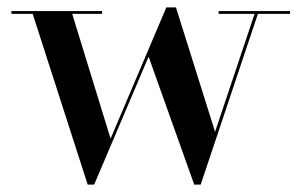

<svg xmlns="http://www.w3.org/2000/svg" viewBox="-20 -490 824 520"><path d="M765.5 -460V-452.5H678.5L523.5 10H506L382.5 -336.5L235 10H217.5L68.5 -452.5H11V-460H256.5V-452.5H175.5L279.5 -114.5L430.5 -470H456.5L562.5 -133L669.5 -452.5H572V-460Z"/></svg>

Font: BodoniModa_28ptMedium
Style: Regular
Weight: 500
Designer: Owen Earl
Foundry: indestructible type
Version: Version 2.004